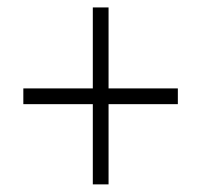

<svg xmlns="http://www.w3.org/2000/svg" viewBox="-20 -606 531 506"><path d="M266.1 -373H448.7V-331.5H266.1V-120.1H224.6V-331.5H41.5V-373H224.6V-586.4H266.1Z"/></svg>

Font: Open Sans SemiCondensed Light
Style: Regular
Weight: 300
Width: 4
Designer: Monotype Design Team
Foundry: Monotype Imaging Inc.
Version: Version 3.000